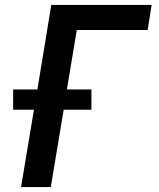

<svg xmlns="http://www.w3.org/2000/svg" viewBox="-20 -755 640 775"><path d="M65 0 117 -312H33V-394H131L187 -735H592L576 -634H290L250 -394H349V-312H237L185 0Z"/></svg>

Font: Iosevka Curly Extended Oblique
Style: Bold
Weight: 700
Width: 7
Italic angle: -9°
Monospace: yes
Designer: Belleve Invis
Foundry: Belleve Invis
Version: Version 11.1.0; ttfautohint (v1.8.3)